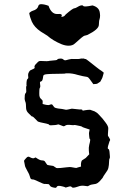

<svg xmlns="http://www.w3.org/2000/svg" viewBox="-20 -896 640 917"><path d="M294.9 -608.4C290 -607.4 286.1 -608.4 282.2 -612.3C278.3 -616.2 270.5 -617.2 259.8 -615.2C255.9 -614.3 253.9 -613.3 253.9 -611.3C253.9 -609.4 244.1 -607.4 225.6 -606.4C217.8 -605.5 213.9 -605.5 211.9 -604.5C210 -603.5 199.2 -603.5 182.6 -604.5C171.9 -605.5 166 -604.5 163.1 -601.6C161.1 -599.6 156.2 -595.7 149.4 -587.9C144.5 -582 143.6 -577.1 145.5 -573.2C147.5 -570.3 139.6 -566.4 124 -559.6C121.1 -557.6 120.1 -554.7 117.2 -549.8C114.3 -544.9 113.3 -538.1 115.2 -526.4C115.2 -522.5 114.3 -520.5 111.3 -518.6C108.4 -516.6 106.4 -507.8 106.4 -492.2C107.4 -487.3 107.4 -485.4 105.5 -484.4C104.5 -483.4 104.5 -475.6 105.5 -459C105.5 -456.1 104.5 -453.1 101.6 -450.2C98.6 -447.3 97.7 -438.5 97.7 -424.8C97.7 -420.9 98.6 -417 100.6 -411.1C103.5 -405.3 104.5 -395.5 104.5 -381.8C104.5 -373 107.4 -365.2 112.3 -359.4C117.2 -353.5 121.1 -350.6 124 -347.7C128.9 -342.8 131.8 -338.9 133.8 -339.8C135.7 -340.8 143.6 -334 156.2 -320.3L161.1 -315.4C164.1 -313.5 177.7 -310.5 201.2 -305.7C210 -303.7 214.8 -301.8 214.8 -299.8C215.8 -296.9 225.6 -296.9 243.2 -298.8C252 -299.8 255.9 -300.8 256.8 -301.8C257.8 -302.7 265.6 -299.8 280.3 -293.9C283.2 -292 288.1 -293 293 -296.9C297.9 -299.8 306.6 -300.8 320.3 -298.8C328.1 -297.9 332 -297.9 334 -298.8C335.9 -299.8 345.7 -297.9 363.3 -293.9C370.1 -292 373 -291 373 -290C372.1 -289.1 383.8 -285.2 408.2 -277.3L405.3 -262.7C404.3 -261.7 405.3 -255.9 406.2 -243.2C407.2 -236.3 407.2 -232.4 409.2 -232.4C412.1 -231.4 411.1 -222.7 406.2 -204.1C404.3 -195.3 403.3 -185.5 404.3 -176.8C405.3 -168 405.3 -162.1 406.2 -159.2C395.5 -148.4 390.6 -142.6 389.6 -141.6L373 -130.9C370.1 -128.9 368.2 -125 367.2 -118.2C366.2 -111.3 366.2 -105.5 367.2 -100.6C353.5 -96.7 345.7 -94.7 344.7 -93.8C343.8 -93.8 335 -94.7 320.3 -97.7C318.4 -98.6 310.5 -98.6 295.9 -96.7C281.2 -94.7 272.5 -93.8 269.5 -93.8C256.8 -92.8 250 -92.8 249 -93.8L234.4 -103.5C216.8 -106.4 207 -107.4 206.1 -108.4C205.1 -109.4 201.2 -114.3 194.3 -125C192.4 -127.9 187.5 -129.9 180.7 -129.9C173.8 -129.9 165 -133.8 152.3 -142.6C150.4 -144.5 148.4 -144.5 144.5 -141.6C140.6 -138.7 132.8 -139.6 122.1 -145.5C117.2 -149.4 111.3 -148.4 105.5 -141.6C98.6 -134.8 95.7 -129.9 94.7 -127.9L99.6 -102.5C99.6 -101.6 102.5 -94.7 109.4 -82C114.3 -73.2 116.2 -68.4 117.2 -67.4C118.2 -67.4 120.1 -60.5 125 -45.9C126 -42 129.9 -39.1 134.8 -39.1C139.6 -40 150.4 -35.2 167 -27.3C178.7 -21.5 186.5 -18.6 190.4 -17.6C194.3 -17.6 200.2 -17.6 210.9 -16.6C213.9 -16.6 215.8 -13.7 218.8 -8.8C221.7 -3.9 229.5 -1 243.2 1H245.1C248 1 250 -1 252 -4.9C253.9 -8.8 262.7 -9.8 277.3 -5.9C285.2 -3.9 290 -2.9 291 -1C293 0 298.8 -1 309.6 -4.9C315.4 -6.8 320.3 -5.9 323.2 -2C326.2 2 335.9 1 352.5 -4.9C362.3 -8.8 372.1 -9.8 380.9 -8.8C389.6 -7.8 394.5 -6.8 396.5 -6.8C399.4 -5.9 402.3 -7.8 407.2 -10.7C412.1 -13.7 421.9 -15.6 436.5 -17.6C443.4 -19.5 449.2 -23.4 455.1 -29.3C460.9 -36.1 465.8 -41 468.8 -44.9C472.7 -49.8 473.6 -52.7 473.6 -53.7C474.6 -54.7 480.5 -63.5 492.2 -81.1C497.1 -88.9 499 -97.7 500 -108.4C501 -118.2 501 -123 501 -125C501 -132.8 502 -137.7 503.9 -139.6C505.9 -141.6 504.9 -152.3 502.9 -171.9C502 -178.7 501 -183.6 497.1 -184.6C493.2 -185.5 494.1 -193.4 499 -208C502 -218.8 503.9 -224.6 505.9 -226.6C506.8 -228.5 503.9 -234.4 498 -244.1L496.1 -246.1C495.1 -247.1 495.1 -258.8 497.1 -281.2C498 -289.1 493.2 -298.8 484.4 -310.5C475.6 -323.2 464.8 -335.9 452.1 -348.6C446.3 -355.5 439.5 -360.4 431.6 -364.3C423.8 -367.2 418 -369.1 415 -370.1C412.1 -372.1 406.2 -372.1 398.4 -371.1C390.6 -370.1 381.8 -369.1 374 -367.2C375 -366.2 375 -367.2 374 -370.1C372.1 -373 368.2 -374 361.3 -373C336.9 -376 324.2 -377 323.2 -377C322.3 -377 317.4 -376 304.7 -373C300.8 -372.1 294.9 -371.1 289.1 -373C283.2 -375 272.5 -376 256.8 -377.9C249 -378.9 242.2 -380.9 238.3 -384.8C235.4 -388.7 233.4 -391.6 230.5 -395.5C228.5 -398.4 223.6 -398.4 217.8 -395.5C211.9 -392.6 200.2 -394.5 183.6 -399.4C184.6 -410.2 183.6 -416 182.6 -417L172.9 -426.8C170.9 -428.7 168.9 -433.6 168 -439.5C167 -446.3 168 -454.1 168 -464.8C168 -470.7 168.9 -474.6 170.9 -477.5C172.9 -480.5 172.9 -487.3 170.9 -500C169.9 -503.9 172.9 -506.8 177.7 -507.8C182.6 -509.8 184.6 -517.6 186.5 -533.2C187.5 -539.1 194.3 -541 207 -542L225.6 -543C269.5 -543.9 292 -543.9 292 -544.9C292 -545.9 296.9 -545.9 304.7 -545.9C317.4 -545.9 333 -543.9 351.6 -538.1C370.1 -533.2 383.8 -530.3 392.6 -529.3C394.5 -529.3 396.5 -528.3 399.4 -527.3C402.3 -526.4 411.1 -515.6 425.8 -494.1C437.5 -495.1 442.4 -495.1 442.4 -496.1C443.4 -495.1 448.2 -499 459 -505.9C466.8 -519.5 469.7 -526.4 469.7 -527.3L475.6 -548.8C472.7 -551.8 469.7 -553.7 464.8 -557.6C460 -560.5 451.2 -566.4 440.4 -575.2C408.2 -600.6 391.6 -614.3 388.7 -614.3C385.7 -613.3 384.8 -614.3 381.8 -616.2C379.9 -617.2 377 -616.2 374 -616.2C371.1 -616.2 369.1 -617.2 366.2 -616.2C360.4 -614.3 349.6 -613.3 334 -614.3C326.2 -615.2 317.4 -614.3 309.6 -612.3C301.8 -610.4 296.9 -609.4 294.9 -608.4ZM337.9 -688.5C330.1 -680.7 319.3 -677.7 307.6 -677.7C297.9 -677.7 287.1 -679.7 274.4 -684.6C246.1 -696.3 223.6 -710 206.1 -725.6C205.1 -726.6 195.3 -732.4 174.8 -745.1C154.3 -758.8 139.6 -775.4 131.8 -793C125 -809.6 121.1 -822.3 120.1 -830.1C119.1 -834 121.1 -835.9 123 -836.9C127.9 -840.8 132.8 -843.8 136.7 -844.7C151.4 -848.6 160.2 -856.4 163.1 -867.2C164.1 -873 168.9 -876 176.8 -876C184.6 -876 197.3 -874 211.9 -868.2C220.7 -841.8 235.4 -828.1 253.9 -829.1C273.4 -831.1 279.3 -826.2 272.5 -815.4C279.3 -815.4 285.2 -817.4 289.1 -821.3L293.9 -827.1C316.4 -846.7 330.1 -856.4 335 -856.4C338.9 -856.4 342.8 -858.4 347.7 -861.3C363.3 -871.1 373 -873 377 -868.2C379.9 -863.3 394.5 -864.3 421.9 -870.1C442.4 -864.3 453.1 -853.5 456.1 -838.9C457 -833 458 -827.1 458 -821.3C458 -814.5 457 -808.6 455.1 -802.7C453.1 -798.8 453.1 -790 452.1 -776.4C451.2 -762.7 433.6 -747.1 398.4 -729.5C393.6 -727.5 388.7 -726.6 383.8 -725.6C378.9 -724.6 363.3 -711.9 337.9 -688.5Z"/></svg>

Font: Hermetico
Style: Regular
Weight: 400
Version: Version 1.0